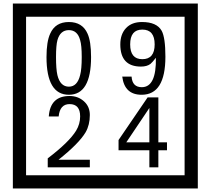

<svg xmlns="http://www.w3.org/2000/svg" viewBox="-20 -980 1195 1090"><path d="M1103 90H53V-960H1103ZM1028 15V-885H128V15ZM497 -656Q497 -442 371 -442Q244 -442 244 -656Q244 -744 265 -789Q294 -855 371 -855Q448 -855 477 -789Q497 -745 497 -656ZM444 -656Q444 -723 435 -752Q420 -809 371 -809Q322 -809 306 -752Q298 -723 298 -656Q298 -587 306 -553Q322 -488 371 -488Q419 -488 435 -554Q444 -587 444 -656ZM919 -658Q919 -442 784 -442Q687 -442 674 -545H727Q731 -485 785 -485Q868 -485 865 -652Q844 -625 834 -617Q814 -602 780 -602Q663 -602 663 -728Q663 -786 695.5 -820.5Q728 -855 786 -855Q870 -855 898 -805Q919 -766 919 -658ZM858 -728Q858 -812 788 -812Q719 -812 719 -728Q719 -644 788 -644Q858 -644 858 -728ZM490 -30H251V-81Q372 -173 412 -238Q435 -276 435 -319Q435 -389 375 -389Q320 -389 313 -319H257Q265 -435 375 -435Q423 -435 456.5 -405Q490 -375 490 -327Q490 -271 466 -229Q428 -165 312 -73H490ZM928 -127H879V-30H828V-127H653V-185L818 -427H879V-172H928ZM828 -172V-367L697 -172Z"/></svg>

Font: Unicode BMP Fallback SIL
Style: Regular
Weight: 400
Foundry: NRSI, SIL International
Version: Version 5.1 Based on Unicode 5.1